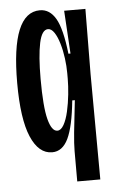

<svg xmlns="http://www.w3.org/2000/svg" viewBox="-50 -573 437 738"><g transform="rotate(-5 168.5 -204.0)"><path d="M218 130V13Q218 -14 222.5 -59.5Q227 -105 236 -182H226Q216 -82 194 -36Q172 10 132 10Q80 10 50.5 -59Q21 -128 21 -267Q21 -538 132 -538Q170 -538 193 -498.5Q216 -459 227 -362H235L225 -528H307L305 -276L307 130ZM159 -71Q173 -71 184 -90.5Q195 -110 202 -141Q209 -172 212.5 -205.5Q216 -239 216 -266V-288Q216 -315 212 -345.5Q208 -376 200 -403Q192 -430 181 -446.5Q170 -463 157 -463Q133 -463 122.5 -413Q112 -363 112 -275Q112 -167 124.5 -119Q137 -71 159 -71Z"/></g></svg>

Font: Bricolage Grotesque 48pt Condensed
Style: Regular
Weight: 400
Width: 3
Designer: Mathieu Triay
Foundry: Atelier Triay
Version: Version 1.000; ttfautohint (v1.8.4.7-5d5b);gftools[0.9.32]